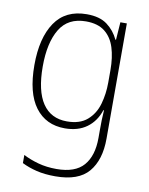

<svg xmlns="http://www.w3.org/2000/svg" viewBox="-87 -602 705 907"><g transform="rotate(10 265.5 -149.0)"><path d="M256 -539Q318 -539 354 -512Q390 -485 409 -444H412L418 -529H449V24Q449 126 400.5 183.5Q352 241 241 241Q190 241 151 231.5Q112 222 80 206V167Q113 184 153 195Q193 206 241 206Q330 206 370.5 159.5Q411 113 411 27V-12Q411 -36 411.5 -58Q412 -80 414 -106H411Q393 -51 351 -20.5Q309 10 246 10Q155 10 104 -58Q53 -126 53 -260Q53 -390 103.5 -464.5Q154 -539 256 -539ZM258 -505Q172 -505 132.5 -439.5Q93 -374 93 -260Q93 -143 133 -83.5Q173 -24 250 -24Q312 -24 347.5 -55Q383 -86 397 -135Q411 -184 411 -239V-299Q411 -359 396.5 -405.5Q382 -452 348.5 -478.5Q315 -505 258 -505Z"/></g></svg>

Font: Noto Sans Khmer UI SemiCondensed ExtraLight
Style: Regular
Weight: 200
Width: 4
Designer: Danh Hong and the Monotype Design Team
Foundry: Monotype Imaging Inc.
Version: Version 2.002; ttfautohint (v1.8.4.7-5d5b)